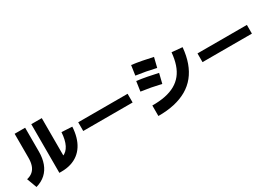

<svg xmlns="http://www.w3.org/2000/svg" viewBox="29 -1760 3942 2788"><g transform="rotate(-30 2000.0 -365.5)"><path d="M92 58 30 -108Q91 -122 129 -155.5Q167 -189 185 -242Q203 -295 203 -367V-770H379V-367Q379 -259 347.5 -173Q316 -87 252.5 -28.5Q189 30 92 58ZM804 -451 980 -441Q975 -351 953.5 -275.5Q932 -200 894 -140.5Q856 -81 801.5 -39.5Q747 2 676 24Q605 46 517 46H482V-770H658V-75L567 -124Q609 -124 644.5 -137.5Q680 -151 708 -177.5Q736 -204 756 -243.5Q776 -283 788 -335Q800 -387 804 -451Z M1914 -453V-307H1086V-453Z M2140 50V-126Q2261 -125 2357 -144.5Q2453 -164 2526 -205Q2599 -246 2649.5 -309Q2700 -372 2729 -458.5Q2758 -545 2768 -656L2944 -640Q2932 -501 2892 -390Q2852 -279 2785 -196Q2718 -113 2624 -58.5Q2530 -4 2409 23.5Q2288 51 2140 50ZM2514 -725 2474 -563Q2390 -583 2307.5 -598.5Q2225 -614 2143 -625L2167 -789Q2253 -778 2340 -761.5Q2427 -745 2514 -725ZM2462 -487 2422 -325Q2338 -345 2255.5 -360.5Q2173 -376 2091 -387L2115 -551Q2201 -540 2288 -523.5Q2375 -507 2462 -487Z M3914 -453V-307H3086V-453Z"/></g></svg>

Font: Murecho Thin Black
Style: Regular
Weight: 900
Version: Version 1.010